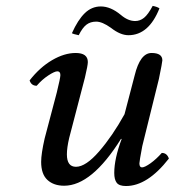

<svg xmlns="http://www.w3.org/2000/svg" viewBox="-20 -619 591 649"><path d="M391.1 -148.9 389.2 -149.9Q290 8.8 196.8 8.8Q161.6 8.8 140.4 -10.7Q119.1 -30.3 119.1 -71.8Q119.1 -99.1 130.9 -150.9L171.9 -306.2Q184.1 -356 184.1 -365.2Q184.1 -377.9 173.8 -377.9Q164.6 -377.9 143.3 -364Q122.1 -350.1 104 -329.1Q85.9 -329.1 80.1 -347.2Q114.3 -391.1 155.8 -415.5Q197.3 -439.9 235.8 -439.9Q276.9 -439.9 276.9 -409.2Q276.9 -398.4 267.1 -356.9L213.9 -152.8Q206.1 -119.6 206.1 -97.2Q206.1 -55.2 236.8 -55.2Q270 -55.2 315.2 -107.4Q360.4 -159.7 400.9 -232.9L435.1 -363.8Q453.6 -439.9 492.2 -439.9Q528.8 -439.9 528.8 -415Q528.8 -409.2 517.1 -352.1L460.9 -125Q451.2 -73.2 451.2 -66.9Q451.2 -53.2 460 -53.2Q469.2 -53.2 488.8 -67.1Q508.3 -81.1 526.9 -102.1Q544.4 -102.1 550.8 -83Q478.5 9.8 405.8 9.8Q382.8 9.8 374.5 -1.2Q366.2 -12.2 366.2 -34.2Q366.2 -82.5 391.1 -148.9ZM437 -547.9Q453.1 -547.9 466.8 -558.8Q480.5 -569.8 496.1 -599.1Q511.2 -596.2 519 -590.8Q482.9 -500 414.1 -500Q386.7 -500 355 -524.9Q325.7 -545.9 305.2 -545.9Q285.6 -545.9 272.2 -535.6Q258.8 -525.4 246.1 -500Q227.1 -503.9 223.1 -506.8Q243.2 -551.8 266.6 -574.5Q290 -597.2 320.8 -597.2Q354 -597.2 388.2 -568.8Q412.6 -547.9 437 -547.9Z"/></svg>

Font: Common Serif News
Style: Italic
Weight: 450
Italic angle: -12°
Designer: Philipp H. Poll, Khaled Hosny
Foundry: Stefan Peev, Context Ltd.
Version: Version 1.026